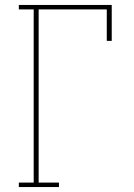

<svg xmlns="http://www.w3.org/2000/svg" viewBox="-20 -755 540 775"><path d="M56 0V-18H116V-717H56V-735H431V-590H411V-717H136V-18H218V0Z"/></svg>

Font: Iosevka Slab Thin
Style: Regular
Weight: 100
Monospace: yes
Designer: Belleve Invis
Foundry: Belleve Invis
Version: Version 11.1.0; ttfautohint (v1.8.3)